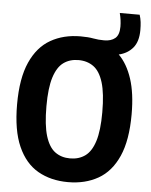

<svg xmlns="http://www.w3.org/2000/svg" viewBox="-60 -937 783 996"><g transform="rotate(5 332.0 -439.0)"><path d="M331.5 9.5Q242 9.5 175 -28.8Q108 -67 70.8 -150.8Q33.5 -234.5 33.5 -370Q33.5 -505.5 71 -589.2Q108.5 -673 175.8 -711.2Q243 -749.5 331.5 -749.5Q371.5 -749.5 397.5 -744.5Q423.5 -739.5 454.5 -739.5Q490.5 -739.5 511.5 -757Q532.5 -774.5 532.5 -817.5Q532.5 -851.5 523 -888H626.5Q632.5 -869.5 634.8 -850.5Q637 -831.5 637 -809Q637 -749 609.5 -716.2Q582 -683.5 536.5 -673Q581 -628.5 605.5 -553.8Q630 -479 630 -370Q630 -234.5 592.8 -150.8Q555.5 -67 488.2 -28.8Q421 9.5 331.5 9.5ZM331.5 -114Q377 -114 409.8 -137.5Q442.5 -161 460 -216.2Q477.5 -271.5 477.5 -366.5Q477.5 -465.5 460 -522Q442.5 -578.5 409.8 -602.2Q377 -626 331.5 -626Q286 -626 253.5 -602.5Q221 -579 203.5 -523.8Q186 -468.5 186 -373.5Q186 -274.5 203.5 -218Q221 -161.5 253.5 -137.8Q286 -114 331.5 -114Z"/></g></svg>

Font: Encode Sans Cnd
Style: Bold
Weight: 700
Width: 3
Designer: Multiple Designers
Foundry: Impallari Type
Version: Version 3.002; ttfautohint (v1.8.3) -l 8 -r 50 -G 200 -x 14 